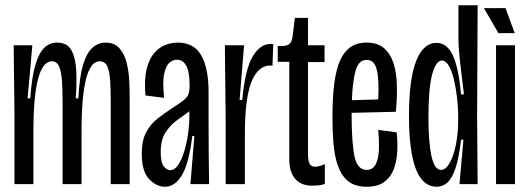

<svg xmlns="http://www.w3.org/2000/svg" viewBox="-20 -700 2012 730"><path d="M35 0V-270L32 -528H103L85 -326H95Q101 -409 115 -455Q129 -501 149.5 -519.5Q170 -538 197 -538Q236 -538 252 -508Q268 -478 270 -429.5Q272 -381 268 -326H278Q282 -408 296 -454Q310 -500 332 -519Q354 -538 381 -538Q416 -538 435 -515.5Q454 -493 462 -459.5Q470 -426 471.5 -391Q473 -356 473 -330V0H401V-312Q401 -355 399 -390.5Q397 -426 388.5 -446.5Q380 -467 359 -467Q290 -467 290 -200V0H218V-305Q218 -351 216 -387.5Q214 -424 205.5 -445.5Q197 -467 177 -467Q143 -467 125 -401Q107 -335 107 -199V0Z M607 10Q575 10 547 -19Q519 -48 519 -116Q519 -166 536 -197.5Q553 -229 579.5 -249.5Q606 -270 635 -289Q665 -308 679 -319.5Q693 -331 697 -343Q701 -355 701 -375Q701 -398 697.5 -420.5Q694 -443 683 -458Q672 -473 651 -473Q640 -473 626.5 -463.5Q613 -454 605 -423Q597 -392 604 -328L533 -337Q528 -398 537.5 -437Q547 -476 566 -498Q585 -520 608.5 -529Q632 -538 656 -538Q718 -538 745.5 -489Q773 -440 773 -350V-241Q773 -181 773.5 -120.5Q774 -60 775 0H704Q708 -46 711.5 -91.5Q715 -137 719 -183H711Q699 -81 672.5 -35.5Q646 10 607 10ZM627 -53Q644 -53 657.5 -73Q671 -93 680.5 -124.5Q690 -156 695 -191Q700 -226 700 -257V-277Q678 -261 652.5 -242.5Q627 -224 609 -196Q591 -168 591 -121Q591 -83 602.5 -68Q614 -53 627 -53Z M838 0V-250L835 -528H908L891 -320H901Q912 -437 940.5 -485Q969 -533 1009 -533Q1016 -533 1019 -532L1016 -450Q1013 -451 1008 -451Q961 -451 936 -388.5Q911 -326 911 -189V0Z M1168 6Q1124 6 1102 -20.5Q1080 -47 1080 -92V-465H1036V-525H1050Q1074 -525 1082.5 -535Q1091 -545 1093 -565L1101 -632H1151V-528H1214V-464H1151V-117Q1151 -88 1157.5 -77Q1164 -66 1178 -66Q1183 -66 1192.5 -68Q1202 -70 1215 -76V-1Q1203 4 1190 5Q1177 6 1168 6Z M1374 10Q1330 10 1304 -11Q1278 -32 1265 -69Q1252 -106 1248 -153Q1244 -200 1244 -251Q1244 -309 1248.5 -360.5Q1253 -412 1266 -452Q1279 -492 1305 -515Q1331 -538 1374 -538Q1416 -538 1440.5 -516.5Q1465 -495 1476.5 -458.5Q1488 -422 1489 -374.5Q1490 -327 1485 -275L1317 -271Q1317 -267 1317 -261Q1317 -156 1328 -105Q1339 -54 1374 -54Q1397 -54 1408 -74.5Q1419 -95 1420.5 -129.5Q1422 -164 1418 -206L1488 -197Q1492 -163 1490.5 -126.5Q1489 -90 1478 -59Q1467 -28 1442 -9Q1417 10 1374 10ZM1374 -472Q1343 -473 1331.5 -429.5Q1320 -386 1318 -319L1418 -322Q1422 -393 1413 -433Q1404 -473 1374 -472Z M1640 10Q1535 10 1535 -259Q1535 -398 1562 -467.5Q1589 -537 1640 -537Q1678 -537 1700.5 -492Q1723 -447 1733 -341H1744Q1735 -412 1729 -465.5Q1723 -519 1723 -554V-680H1796L1794 -252L1796 0H1727L1742 -169H1733Q1725 -100 1712 -61Q1699 -22 1681 -6Q1663 10 1640 10ZM1657 -54Q1675 -54 1690 -81Q1705 -108 1713.5 -150.5Q1722 -193 1722 -240V-261Q1722 -290 1718 -326Q1714 -362 1706.5 -395Q1699 -428 1687 -449Q1675 -470 1660 -470Q1638 -470 1623.5 -418.5Q1609 -367 1609 -253Q1609 -159 1620.5 -106.5Q1632 -54 1657 -54Z M1866 0V-528H1938V0ZM1875 -574 1820 -669H1902L1937 -574Z"/></svg>

Font: Bricolage Grotesque 48pt Condensed Light
Style: Regular
Weight: 300
Width: 3
Designer: Mathieu Triay
Foundry: Atelier Triay
Version: Version 1.000; ttfautohint (v1.8.4.7-5d5b);gftools[0.9.32]